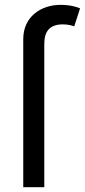

<svg xmlns="http://www.w3.org/2000/svg" viewBox="-20 -782 354 802"><path d="M77.1 -618.7V0H165V-599.1C165 -651.9 188.5 -680.2 242.7 -680.2C267.1 -680.2 280.8 -674.8 290 -671.9L314.5 -747.1C301.3 -752.9 273.9 -761.7 232.4 -761.7C152.8 -761.7 77.1 -713.4 77.1 -618.7Z"/></svg>

Font: Raveo
Style: Regular
Weight: 400
Designer: Jakub Foglar, Rasmus Andersson (Inter)
Foundry: Jakubfoglar.com
Version: Version 1.100;Glyphs 3.2.3 (3260)